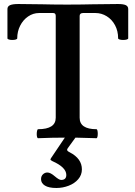

<svg xmlns="http://www.w3.org/2000/svg" viewBox="-20 -686 674 957"><path d="M619.1 -641.1V-495.1Q619.1 -491.2 611.6 -489Q604 -486.8 594.2 -486.8Q584 -486.8 576.4 -489Q568.8 -491.2 568.8 -495.1Q568.8 -531.2 553.5 -560.1Q538.1 -588.9 512 -605Q485.8 -621.1 456.1 -621.1H394Q385.7 -621.1 381.3 -617.4Q377 -613.8 377 -606.9V-99.1Q377 -42 460.9 -42Q463.9 -42 465.6 -35.4Q467.3 -28.8 467.3 -19.5Q467.3 -10.3 465.6 -3.7Q463.9 2.9 460.9 2.9Q409.2 1 356 0L318.4 51.8Q314.5 57.1 314.5 61Q314.5 66.9 327.6 73.2Q388.2 104.5 388.2 158.2Q388.2 186 369.9 207.3Q351.6 228.5 322.3 239.7Q293 251 261.2 251Q223.1 251 203.9 239Q184.6 227.1 184.6 207Q184.6 191.9 194.1 182.9Q203.6 173.8 216.3 173.8Q231.4 173.8 253.4 192.9Q274.4 210.9 284.7 210.9Q310.5 210.9 310.5 186Q310.5 147.9 241.2 117.2Q231.4 112.8 231.4 107.9Q231.4 106.4 234.4 102.1L303.2 0Q236.8 0 169.9 2.9Q166.5 2.9 164.8 -3.2Q163.1 -9.3 163.1 -18.1Q163.1 -27.3 165 -34.7Q167 -42 169.9 -42Q257.8 -42 257.8 -99.1V-606.9Q257.8 -621.1 245.1 -621.1H174.8Q145 -621.1 119.9 -603.8Q94.7 -586.4 80.3 -557.6Q65.9 -528.8 65.9 -495.1Q65.9 -491.2 58.6 -489Q51.3 -486.8 41.5 -486.8Q31.7 -486.8 24.4 -489Q17.1 -491.2 17.1 -495.1V-641.1Q17.1 -654.3 30 -660.2Q43 -666 71.8 -666Q132.3 -666 192.9 -664.6Q213.4 -664.1 243.7 -663.6Q273.9 -663.1 314 -663.1Q356.4 -663.1 387.9 -663.6Q419.4 -664.1 440.9 -664.6Q504.4 -666 567.9 -666Q595.2 -666 607.2 -660.2Q619.1 -654.3 619.1 -641.1Z"/></svg>

Font: JuniusX
Style: Bold
Weight: 700
Designer: Peter S. Baker
Foundry: Briery Creek Software
Version: Version 1.004